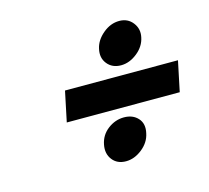

<svg xmlns="http://www.w3.org/2000/svg" viewBox="-66 -648 573 527"><g transform="rotate(-15 220.5 -384.5)"><path d="M102 -341H423L441 -427H120ZM313 -573Q288 -573 266.5 -555Q245 -537 240 -514Q234 -489 248 -471.5Q262 -454 287 -454Q311 -454 333 -471.5Q355 -489 360 -514Q365 -537 351 -555Q337 -573 313 -573ZM257 -314Q232 -314 211 -298Q190 -282 185 -256Q180 -231 193.5 -213.5Q207 -196 232 -196Q256 -196 278 -213.5Q300 -231 305 -256Q311 -282 296.5 -298Q282 -314 257 -314Z"/></g></svg>

Font: Advent Pro
Style: Italic
Weight: 400
Italic angle: -12°
Designer: VivaRado, Andreas Kalpakidis
Foundry: VivaRado, Andreas Kalpakidis
Version: Version 3.000